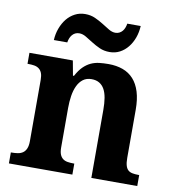

<svg xmlns="http://www.w3.org/2000/svg" viewBox="-84 -839 836 915"><g transform="rotate(10 333.5 -382.0)"><path d="M418.9 0V-329.1Q418.9 -361.3 414.8 -386.5Q410.6 -411.6 401.1 -428.7Q391.6 -445.8 376.2 -454.8Q360.8 -463.9 338.9 -463.9Q314 -463.9 297.4 -451.2Q280.8 -438.5 270.8 -417.2Q260.7 -396 256.3 -367.9Q252 -339.8 252 -309.1V-118.2Q252 -97.2 257.1 -84.5Q262.2 -71.8 271.5 -64.7Q280.8 -57.6 294.2 -55.4Q307.6 -53.2 324.2 -53.2H327.1V0H20V-53.2H22Q39.1 -53.2 53.2 -55.4Q67.4 -57.6 77.9 -64.9Q88.4 -72.3 94.2 -85.9Q100.1 -99.6 100.1 -122.1V-418Q100.1 -439 95 -451.7Q89.8 -464.4 80.3 -471.4Q70.8 -478.5 57.6 -480.7Q44.4 -482.9 27.8 -482.9H24.9V-536.1H234.9L248 -464.8H252.9Q268.1 -493.2 284.9 -509.8Q301.8 -526.4 320.8 -535.2Q339.8 -543.9 361.1 -546.4Q382.3 -548.8 405.8 -548.8Q444.3 -548.8 475.1 -537.6Q505.9 -526.4 527.1 -502.9Q548.3 -479.5 559.6 -443.1Q570.8 -406.7 570.8 -356V-124Q570.8 -100.6 575 -86.7Q579.1 -72.8 587.4 -65.4Q595.7 -58.1 608.4 -55.7Q621.1 -53.2 638.2 -53.2H641.1V0ZM411.1 -701.2Q421.9 -701.2 430.4 -705.6Q439 -710 445.1 -717.3Q451.2 -724.6 454.8 -734.1Q458.5 -743.7 460 -753.9H524.9Q523.4 -723.6 513.7 -696.8Q503.9 -669.9 487.5 -649.7Q471.2 -629.4 449 -617.7Q426.8 -606 399.9 -606Q373 -606 351.3 -615.7Q329.6 -625.5 310.8 -637.5Q292 -649.4 275.6 -659.2Q259.3 -668.9 243.2 -668.9Q231.9 -668.9 223.4 -664.6Q214.8 -660.2 208.7 -652.8Q202.6 -645.5 199 -636Q195.3 -626.5 193.8 -616.2H128.9Q130.4 -646.5 140.4 -673.3Q150.4 -700.2 166.7 -720.5Q183.1 -740.7 205.6 -752.4Q228 -764.2 254.9 -764.2Q281.7 -764.2 303.5 -754.4Q325.2 -744.6 344 -732.7Q362.8 -720.7 379.2 -710.9Q395.5 -701.2 411.1 -701.2Z"/></g></svg>

Font: Droid Serif
Style: Bold
Weight: 700
Designer: Monotype Design team
Foundry: Monotype Imaging Inc.
Version: Version 1.03